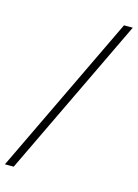

<svg xmlns="http://www.w3.org/2000/svg" viewBox="-152 -821 694 969"><g transform="rotate(15 195.5 -336.5)"><path d="M-27 80 372 -753H418L19 80Z"/></g></svg>

Font: DM Sans 20pt ExtraLight
Style: Italic
Weight: 250
Italic angle: -10°
Version: Version 4.004;gftools[0.9.30]